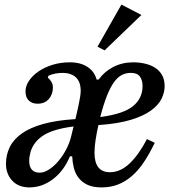

<svg xmlns="http://www.w3.org/2000/svg" viewBox="-20 -803 744 835"><path d="M108 12Q61 12 33.5 -17Q6 -46 6 -91Q6 -130 22.5 -163.5Q39 -197 75 -222.5Q111 -248 168.5 -264Q226 -280 308 -285Q310 -295 314 -311Q318 -327 321.5 -344.5Q325 -362 328 -379Q331 -396 331 -407Q331 -448 309.5 -467Q288 -486 253 -486Q237 -486 220.5 -483Q204 -480 190 -473L188 -465Q196 -459 203 -448Q210 -437 210 -422Q210 -393 192.5 -372.5Q175 -352 143 -352Q120 -352 105.5 -365.5Q91 -379 91 -406Q91 -429 106 -451.5Q121 -474 147 -492Q173 -510 208 -521Q243 -532 284 -532Q330 -532 360.5 -512Q391 -492 400 -457H409Q434 -492 473 -512Q512 -532 560 -532Q585 -532 609.5 -526.5Q634 -521 653.5 -509Q673 -497 684.5 -477Q696 -457 696 -428Q696 -402 683 -374.5Q670 -347 637.5 -323Q605 -299 549.5 -282Q494 -265 408 -259Q401 -228 396 -196.5Q391 -165 391 -139Q391 -54 458 -54Q503 -54 543 -91.5Q583 -129 619 -198L653 -182Q630 -134 605.5 -97.5Q581 -61 553 -37Q525 -13 493 -0.5Q461 12 422 12Q384 12 360 0.5Q336 -11 321.5 -30Q307 -49 301 -73.5Q295 -98 294 -123H284Q258 -60 210.5 -24Q163 12 108 12ZM153 -52Q172 -52 193.5 -66Q215 -80 234 -102.5Q253 -125 267.5 -152.5Q282 -180 289 -208L300 -253Q213 -242 170 -215Q127 -188 113 -143Q111 -134 109 -124.5Q107 -115 107 -104Q107 -52 153 -52ZM416 -294Q516 -307 558 -341Q600 -375 600 -429Q600 -454 588.5 -470Q577 -486 549 -486Q527 -486 509 -476.5Q491 -467 475 -444.5Q459 -422 444.5 -385Q430 -348 416 -294ZM404 -600 508 -783 595 -738 435 -584Z"/></svg>

Font: IBM Plex Serif Medium
Style: Italic
Weight: 500
Italic angle: -14°
Designer: Mike Abbink, Paul van der Laan, Pieter van Rosmalen
Foundry: Bold Monday
Version: Version 2.5